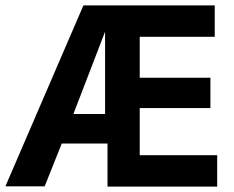

<svg xmlns="http://www.w3.org/2000/svg" viewBox="-27 -688 864 709"><path d="M361 -267V-571L244 -267ZM370 1V-158H201L138 0H-7L281 -668H766V-552H489V-401H750V-289H489V-115H775V1Z"/></svg>

Font: Rambla
Style: Bold
Weight: 700
Designer: Martin Sommaruga
Foundry: Martin Sommaruga
Version: Version 1.001